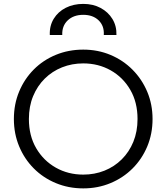

<svg xmlns="http://www.w3.org/2000/svg" viewBox="-20 -976 876 1010"><path d="M418 15Q340.5 15 273.8 -12.8Q207 -40.5 157.8 -90Q108.5 -139.5 80.8 -206Q53 -272.5 53 -350Q53 -428 80.8 -494.5Q108.5 -561 157.8 -610.5Q207 -660 273.8 -687.5Q340.5 -715 418 -715Q495 -715 561.5 -687Q628 -659 677.5 -609Q727 -559 754.8 -492.8Q782.5 -426.5 782.5 -350Q782.5 -272.5 754.8 -206Q727 -139.5 677.5 -90Q628 -40.5 561.5 -12.8Q495 15 418 15ZM418 -57.5Q477.5 -57.5 529.5 -78.2Q581.5 -99 620.5 -137.8Q659.5 -176.5 681.5 -230.2Q703.5 -284 703.5 -350Q703.5 -438 665.2 -503.8Q627 -569.5 562.2 -606Q497.5 -642.5 418 -642.5Q358.5 -642.5 306.5 -621.8Q254.5 -601 215.5 -562.5Q176.5 -524 154.2 -470.2Q132 -416.5 132 -350Q132 -262 170.5 -196.2Q209 -130.5 273.8 -94Q338.5 -57.5 418 -57.5ZM242 -792Q240 -840.5 262.8 -877.5Q285.5 -914.5 326 -935Q366.5 -955.5 418 -955.5Q469.5 -955.5 509.2 -934.2Q549 -913 571.5 -876Q594 -839 592.5 -792H526Q529 -839.5 499 -868.8Q469 -898 418 -898Q367 -898 336.2 -868.8Q305.5 -839.5 307.5 -792Z"/></svg>

Font: Geologica Roman ExtraLight
Style: Regular
Weight: 250
Designer: Sindre Bremnes, Frode Helland
Foundry: Monokrom Skriftforlag AS
Version: Version 1.010;gftools[0.9.28]